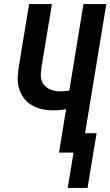

<svg xmlns="http://www.w3.org/2000/svg" viewBox="-20 -755 546 950"><path d="M315 175 344 0H272L307 -215Q292 -212 275.5 -210.5Q259 -209 243 -209Q214 -209 186 -215.5Q158 -222 135 -236Q112 -250 96 -272.5Q80 -295 73 -322Q66 -349 68 -378Q70 -407 75 -437L124 -735H237L185 -421Q183 -405 182 -389.5Q181 -374 185 -359.5Q189 -345 198.5 -334Q208 -323 221 -316Q234 -309 249 -306Q264 -303 280 -303Q290 -303 301 -304Q312 -305 323 -307L393 -735H506L401 -96H458L413 175Z"/></svg>

Font: Iosevka Curly
Style: Bold Italic
Weight: 700
Italic angle: -9°
Monospace: yes
Designer: Belleve Invis
Foundry: Belleve Invis
Version: Version 22.1.2; ttfautohint (v1.8.4)